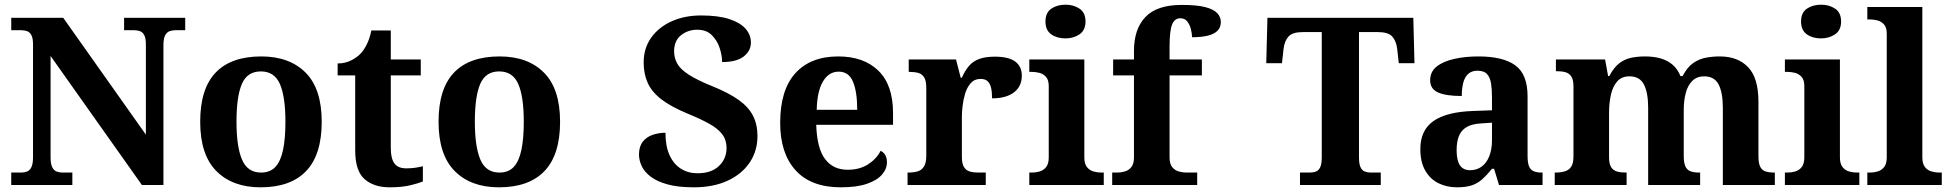

<svg xmlns="http://www.w3.org/2000/svg" viewBox="-20 -790 8330 820"><path d="M28 0V-53H70Q84 -53 95.5 -57.5Q107 -62 114 -76Q121 -90 121 -118V-600Q121 -627 114 -640Q107 -653 95.5 -657Q84 -661 70 -661H28V-714H250L603 -215V-600Q603 -627 596 -640Q589 -653 577.5 -657Q566 -661 552 -661H510V-714H771V-661H729Q715 -661 703.5 -656.5Q692 -652 685 -638.5Q678 -625 678 -596V0H586L196 -551V-118Q196 -90 203 -76Q210 -62 221.5 -57.5Q233 -53 247 -53H289V0Z M1093 10Q973 10 904 -59.5Q835 -129 835 -270Q835 -411 901 -480Q967 -549 1096 -549Q1216 -549 1285 -480Q1354 -411 1354 -270Q1354 -129 1287.5 -59.5Q1221 10 1093 10ZM1095 -53Q1134 -53 1156.5 -77.5Q1179 -102 1189 -150.5Q1199 -199 1199 -270Q1199 -377 1175.5 -431Q1152 -485 1094 -485Q1036 -485 1013 -431.5Q990 -378 990 -270Q990 -164 1013.5 -108.5Q1037 -53 1095 -53Z M1644 10Q1577 10 1537 -25Q1497 -60 1497 -148V-468H1422V-519Q1454 -519 1479.5 -532Q1505 -545 1520 -561Q1535 -577 1547 -601.5Q1559 -626 1566 -660H1649V-536H1777V-468H1649V-158Q1649 -113 1664.5 -92Q1680 -71 1715 -71Q1735 -71 1752.5 -73.5Q1770 -76 1786 -80V-15Q1770 -8 1733.5 1Q1697 10 1644 10Z M2111 10Q1991 10 1922 -59.5Q1853 -129 1853 -270Q1853 -411 1919 -480Q1985 -549 2114 -549Q2234 -549 2303 -480Q2372 -411 2372 -270Q2372 -129 2305.5 -59.5Q2239 10 2111 10ZM2113 -53Q2152 -53 2174.5 -77.5Q2197 -102 2207 -150.5Q2217 -199 2217 -270Q2217 -377 2193.5 -431Q2170 -485 2112 -485Q2054 -485 2031 -431.5Q2008 -378 2008 -270Q2008 -164 2031.5 -108.5Q2055 -53 2113 -53Z M2943 10Q2876 10 2831 -2.5Q2786 -15 2759 -35.5Q2732 -56 2720.5 -81Q2709 -106 2709 -130Q2709 -164 2725 -184.5Q2741 -205 2767 -214Q2793 -223 2822 -223Q2822 -166 2839.5 -127.5Q2857 -89 2888 -69.5Q2919 -50 2959 -50Q3018 -50 3050.5 -81Q3083 -112 3083 -158Q3083 -192 3064.5 -216.5Q3046 -241 3009 -261.5Q2972 -282 2916 -305Q2846 -334 2805 -365.5Q2764 -397 2746.5 -435.5Q2729 -474 2729 -523Q2729 -584 2761 -629Q2793 -674 2848.5 -699Q2904 -724 2974 -724Q3048 -724 3095 -708.5Q3142 -693 3164.5 -667Q3187 -641 3187 -608Q3187 -573 3156.5 -549Q3126 -525 3064 -525Q3064 -553 3053.5 -585Q3043 -617 3020 -640Q2997 -663 2958 -663Q2918 -663 2888.5 -639.5Q2859 -616 2859 -571Q2859 -543 2872 -519Q2885 -495 2921 -471.5Q2957 -448 3024 -421Q3093 -393 3135 -363Q3177 -333 3196 -295.5Q3215 -258 3215 -209Q3215 -145 3181.5 -95.5Q3148 -46 3087 -18Q3026 10 2943 10Z M3571 10Q3444 10 3378 -62.5Q3312 -135 3312 -265Q3312 -406 3377 -477.5Q3442 -549 3560 -549Q3669 -549 3731.5 -488Q3794 -427 3794 -308V-257H3466Q3469 -157 3503.5 -111Q3538 -65 3600 -65Q3652 -65 3688 -88.5Q3724 -112 3741 -146Q3755 -139 3761.5 -126.5Q3768 -114 3768 -97Q3768 -69 3747 -44.5Q3726 -20 3682.5 -5Q3639 10 3571 10ZM3641 -321Q3641 -398 3623 -441Q3605 -484 3562 -484Q3520 -484 3495 -442.5Q3470 -401 3468 -321Z M3856 0V-53H3859Q3882 -53 3899 -58Q3916 -63 3926 -78.5Q3936 -94 3936 -125V-415Q3936 -445 3927 -459.5Q3918 -474 3902 -478.5Q3886 -483 3864 -483H3861V-536H4063L4083 -458H4088Q4101 -488 4118 -508Q4135 -528 4161.5 -538Q4188 -548 4229 -548Q4288 -548 4316 -527Q4344 -506 4344 -467Q4344 -421 4310.5 -395.5Q4277 -370 4217 -370Q4217 -398 4212.5 -416Q4208 -434 4197.5 -443.5Q4187 -453 4168 -453Q4142 -453 4126 -435Q4110 -417 4102 -390.5Q4094 -364 4091 -337Q4088 -310 4088 -293V-120Q4088 -91 4097 -76.5Q4106 -62 4122 -57.5Q4138 -53 4158 -53H4190V0Z M4376 0V-53H4388Q4403 -53 4419.5 -57.5Q4436 -62 4447.5 -76Q4459 -90 4459 -118V-422Q4459 -449 4447 -462Q4435 -475 4418.5 -479Q4402 -483 4388 -483H4376V-536H4611V-118Q4611 -90 4622.5 -76Q4634 -62 4651 -57.5Q4668 -53 4682 -53H4694V0ZM4530 -626Q4494 -626 4469.5 -643.5Q4445 -661 4445 -698Q4445 -736 4470 -753Q4495 -770 4531 -770Q4565 -770 4590.5 -753Q4616 -736 4616 -698Q4616 -661 4590.5 -643.5Q4565 -626 4530 -626Z M4730 0V-53H4752Q4767 -53 4783.5 -57.5Q4800 -62 4811.5 -76Q4823 -90 4823 -118V-468H4734V-536H4823V-573Q4823 -666 4872 -717.5Q4921 -769 5027 -769Q5092 -769 5128 -759.5Q5164 -750 5179 -733.5Q5194 -717 5194 -696Q5194 -674 5180.5 -659.5Q5167 -645 5139.5 -638Q5112 -631 5071 -631Q5071 -647 5066 -666Q5061 -685 5050.5 -698.5Q5040 -712 5021 -712Q4996 -712 4985.5 -684.5Q4975 -657 4975 -591V-536H5113V-468H4975V-118Q4975 -90 4986.5 -76Q4998 -62 5015 -57.5Q5032 -53 5046 -53H5093V0Z M5532 0V-53H5574Q5589 -53 5600.5 -57.5Q5612 -62 5618.5 -76Q5625 -90 5625 -118V-653H5545Q5500 -653 5483 -634Q5466 -615 5462 -582L5455 -520H5388L5393 -714H6016L6021 -520H5954L5947 -582Q5943 -615 5926 -634Q5909 -653 5864 -653H5784V-118Q5784 -90 5790.5 -76Q5797 -62 5809 -57.5Q5821 -53 5835 -53H5877V0Z M6203 10Q6159 10 6123.5 -7.5Q6088 -25 6067 -61.5Q6046 -98 6046 -153Q6046 -234 6102 -273Q6158 -312 6270 -316L6352 -319V-374Q6352 -408 6348 -433.5Q6344 -459 6331 -473.5Q6318 -488 6290 -488Q6265 -488 6250 -474Q6235 -460 6229 -435.5Q6223 -411 6223 -380Q6156 -380 6122 -395Q6088 -410 6088 -447Q6088 -484 6116 -506Q6144 -528 6191 -538.5Q6238 -549 6294 -549Q6399 -549 6451.5 -511Q6504 -473 6504 -379V-124Q6504 -97 6509.5 -81.5Q6515 -66 6528.5 -59.5Q6542 -53 6564 -53H6568V0H6382L6361 -69H6352Q6330 -42 6310.5 -24.5Q6291 -7 6266 1.5Q6241 10 6203 10ZM6258 -63Q6287 -63 6308 -78.5Q6329 -94 6340.5 -123Q6352 -152 6352 -191V-266L6307 -263Q6267 -261 6244 -247.5Q6221 -234 6211 -209.5Q6201 -185 6201 -149Q6201 -121 6207 -101.5Q6213 -82 6226 -72.5Q6239 -63 6258 -63Z M6620 0V-53H6622Q6645 -53 6662.5 -58Q6680 -63 6690 -77.5Q6700 -92 6700 -122V-421Q6700 -449 6691 -463Q6682 -477 6666 -481.5Q6650 -486 6628 -486H6625V-536H6835L6848 -465H6853Q6873 -503 6896.5 -520.5Q6920 -538 6947.5 -543.5Q6975 -549 7006 -549Q7043 -549 7072.5 -540.5Q7102 -532 7123.5 -513.5Q7145 -495 7157 -465H7166Q7186 -503 7211 -520.5Q7236 -538 7265 -543.5Q7294 -549 7325 -549Q7402 -549 7446 -503Q7490 -457 7490 -356V-124Q7490 -93 7497.5 -78Q7505 -63 7520 -58Q7535 -53 7557 -53H7560V0H7338V-329Q7338 -394 7320 -429Q7302 -464 7258 -464Q7227 -464 7207.5 -444.5Q7188 -425 7179.5 -392.5Q7171 -360 7171 -321V-124Q7171 -94 7178.5 -78.5Q7186 -63 7201 -58Q7216 -53 7238 -53H7241V0H7019V-329Q7019 -394 7001 -429Q6983 -464 6939 -464Q6906 -464 6887 -442.5Q6868 -421 6860 -385.5Q6852 -350 6852 -309V-118Q6852 -90 6861 -76Q6870 -62 6886 -57.5Q6902 -53 6924 -53H6927V0Z M7603 0V-53H7615Q7630 -53 7646.5 -57.5Q7663 -62 7674.5 -76Q7686 -90 7686 -118V-422Q7686 -449 7674 -462Q7662 -475 7645.5 -479Q7629 -483 7615 -483H7603V-536H7838V-118Q7838 -90 7849.5 -76Q7861 -62 7878 -57.5Q7895 -53 7909 -53H7921V0ZM7757 -626Q7721 -626 7696.5 -643.5Q7672 -661 7672 -698Q7672 -736 7697 -753Q7722 -770 7758 -770Q7792 -770 7817.5 -753Q7843 -736 7843 -698Q7843 -661 7817.5 -643.5Q7792 -626 7757 -626Z M7955 0V-53H7967Q7982 -53 7998.5 -57.5Q8015 -62 8026.5 -76Q8038 -90 8038 -118V-646Q8038 -673 8026 -686Q8014 -699 7997.5 -703Q7981 -707 7967 -707H7955V-760H8190V-118Q8190 -90 8201.5 -76Q8213 -62 8230 -57.5Q8247 -53 8261 -53H8273V0Z"/></svg>

Font: Noto Serif Tamil
Style: Bold
Weight: 700
Designer: Indian Type Foundry, Tom Grace, and the Monotype Design Team
Foundry: Monotype Imaging Inc.
Version: Version 2.003